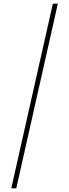

<svg xmlns="http://www.w3.org/2000/svg" viewBox="-20 -853 374 1039"><path d="M266 -833H293L68 166H41Z"/></svg>

Font: Noto Sans Gurmukhi ExtraCondensed Thin
Style: Regular
Weight: 100
Width: 2
Designer: Jelle Bosma - Monotype Design Team
Foundry: Monotype Imaging Inc.
Version: Version 2.004; ttfautohint (v1.8.4.7-5d5b)